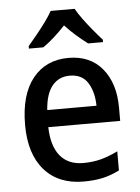

<svg xmlns="http://www.w3.org/2000/svg" viewBox="-54 -902 628 862"><g transform="rotate(-5 259.5 -471.0)"><path d="M268 -642Q366 -642 420.5 -575.5Q475 -509 475 -400V-340H151Q153 -255 189.5 -210.5Q226 -166 294 -166Q338 -166 374.5 -176Q411 -186 450 -205V-119Q413 -100 375 -91.5Q337 -83 288 -83Q175 -83 111.5 -155.5Q48 -228 48 -359Q48 -495 107 -568.5Q166 -642 268 -642ZM267 -562Q217 -562 187.5 -525.5Q158 -489 153 -417H375Q374 -480 348 -521Q322 -562 267 -562ZM315 -859Q327 -837 347 -810Q367 -783 388.5 -757Q410 -731 429 -710V-699H362Q339 -716 312.5 -739Q286 -762 261 -789Q209 -733 160 -699H95V-710Q113 -731 134.5 -757.5Q156 -784 175.5 -810.5Q195 -837 207 -859Z"/></g></svg>

Font: Noto Sans Telugu UI SemiCondensed Medium
Style: Regular
Weight: 500
Width: 4
Designer: Jelle Bosma - Monotype Design Team
Foundry: Monotype Imaging Inc.
Version: Version 2.005; ttfautohint (v1.8.4.7-5d5b)